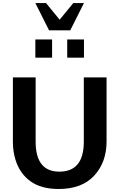

<svg xmlns="http://www.w3.org/2000/svg" viewBox="-20 -1232 786 1265"><path d="M533.2 -1211.9 442.9 -1032.2H303.2L212.9 -1211.9H283.2L373 -1102.1L462.9 -1211.9ZM533.2 -852.1H422.9V-972.2H533.2ZM323.2 -852.1H212.9V-972.2H323.2ZM682.1 -298.8V-299.8Q682.1 -163.6 601.1 -75.2Q520 13.2 366.2 13.2Q252 13.2 181.4 -37.1Q110.8 -87.4 82 -179.2Q64.9 -234.4 64.9 -298.8V-722.2H214.8V-298.8Q214.8 -101.1 371.1 -101.1Q532.2 -101.1 532.2 -298.8V-722.2H682.1Z"/></svg>

Font: Perun
Style: Bold
Weight: 700
Foundry: Copyright (c) Stefan Peev, Context Ltd, 2016
Version: Version 1.0000